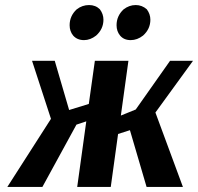

<svg xmlns="http://www.w3.org/2000/svg" viewBox="-20 -741 785 761"><path d="M284 -704Q306 -721 333 -721Q359 -721 376 -704Q390 -685 390 -663Q390 -626 361 -600Q338 -582 313 -582Q286 -582 270 -600Q256 -617 256 -641Q256 -678 284 -704ZM470 -704Q492 -721 518 -721Q543 -721 562 -704Q576 -685 576 -663Q576 -626 547 -600Q524 -582 498 -582Q471 -582 456 -600Q442 -617 442 -641Q442 -678 470 -704ZM459 -283 518 -307 654 -500H745L596 -295L705 0H561L495 -225L448 -210L419 0H286L322 -260L283 -247L148 0H9L182 -270L107 -500H197L254 -305L332 -329L356 -500H489Z"/></svg>

Font: Arsenal
Style: Bold Italic
Weight: 700
Italic angle: -9.10001°
Designer: Andrij Shevchenko
Foundry: Stairsfor
Version: Version 2.001;PS 002.001;hotconv 1.0.88;makeotf.lib2.5.64775